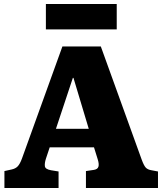

<svg xmlns="http://www.w3.org/2000/svg" viewBox="-20 -934 807 954"><path d="M2 0V-84L38 -92Q57 -96 68 -107.5Q79 -119 89 -146L290 -703H481L684 -141Q695 -111 704.5 -101Q714 -91 733 -88L765 -82V0H407V-84L447 -90Q465 -93 469 -105.5Q473 -118 466 -141L447 -202H227L208 -145Q201 -123 203 -108Q205 -93 234 -88L271 -82V0ZM258 -294H421L345 -547H342ZM208 -788V-914H560V-788Z"/></svg>

Font: Literata 18pt ExtraBold
Style: Regular
Weight: 800
Designer: Latin by Veronika Burian and Jose Scaglione. Greek by Irene Vlachou. Cyrillic by Vera Evstafieva.
Foundry: TypeTogether
Version: Version 3.103;gftools[0.9.29]